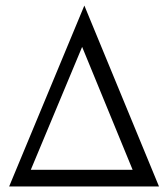

<svg xmlns="http://www.w3.org/2000/svg" viewBox="-20 -672 606 692"><path d="M13 0 284 -652 553 0ZM91 -60H458L276 -503Z"/></svg>

Font: Lil Grotesk
Style: Regular
Weight: 400
Designer: Bastien Sozeau
Foundry: NBR — Bastien Sozeau
Version: Version 4.002; ttfautohint (v1.8.4.7-5d5b)